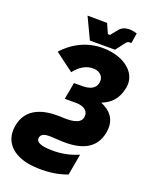

<svg xmlns="http://www.w3.org/2000/svg" viewBox="-227 -996 1032 1307"><g transform="rotate(20 289.0 -342.5)"><path d="M179 206C263 214 355 205 426 176L453 23C382 54 306 66 226 59C176 55 144 39 149 11C157 -29 198 -27 272 -22C441 -8 547 -53 570 -181C589 -285 527 -335 467 -359C529 -384 576 -424 593 -515C612 -625 511 -700 386 -711C259 -722 152 -674 70 -584L204 -484C243 -535 291 -563 346 -559C383 -556 418 -530 410 -484C403 -439 364 -421 306 -421H247L225 -299H307C363 -299 401 -273 393 -226C383 -171 302 -171 237 -175C115 -179 -5 -147 -29 -11C-52 125 52 195 179 206ZM250 -730H432L485 -799C492 -807 499 -811 509 -811C513 -811 517 -811 521 -810L533 -884C516 -890 495 -894 478 -894C449 -894 424 -885 405 -862L366 -813H350L319 -883L177 -884Z"/></g></svg>

Font: Fixel Text 20240404 ExtraBold
Style: Italic
Weight: 800
Width: 4
Italic angle: -10°
Designer: AlfaBravo + MacPaw
Foundry: Kyrylo Tkachov, Marchela Mozhyna, Serhii Makarenko, Maria Weinstein, Zakhar Kryvoshyya
Version: Version 1.211;Glyphs 3.2 (3225)